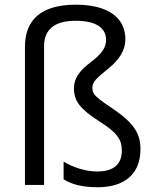

<svg xmlns="http://www.w3.org/2000/svg" viewBox="-20 -785 662 815"><path d="M512.2 -618.2C512.2 -711.9 436 -765.1 301.8 -765.1C157.2 -765.1 85.9 -702.6 85.9 -586.9V0H167V-587.9C167 -660.6 211.9 -696.8 301.8 -696.8C384.3 -696.8 430.2 -668.5 430.2 -616.2C430.2 -581.5 411.1 -555.7 362.3 -518.6C315.9 -483.9 293.9 -451.2 293.9 -410.2C293.9 -355.5 320.3 -322.3 402.8 -269C474.6 -223.6 497.1 -194.8 497.1 -146C497.1 -86.9 461.9 -57.1 392.1 -57.1C345.2 -57.1 291 -73.7 250 -99.1V-23.9C284.7 -1.5 333 9.8 394 9.8C510.7 9.8 576.2 -47.9 576.2 -151.9C576.2 -217.8 549.3 -262.2 458 -324.2C432.6 -340.8 414.1 -354 402.8 -363.3C379.4 -381.8 372.1 -392.1 372.1 -413.1C372.1 -423.8 376.5 -434.6 385.7 -445.8C395 -456.5 413.6 -473.1 442.4 -496.1C488.8 -533.7 512.2 -574.2 512.2 -618.2Z"/></svg>

Font: Open Sans
Style: Regular
Weight: 400
Foundry: Ascender Corporation
Version: Version 1.100;PS 001.100;hotconv 1.0.88;makeotf.lib2.5.64775